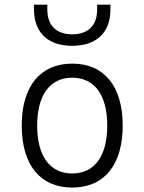

<svg xmlns="http://www.w3.org/2000/svg" viewBox="-20 -803 626 832"><path d="M293 9.8C431.2 9.8 511.7 -87.9 511.7 -258.8C511.7 -429.7 431.2 -527.3 293 -527.3C154.8 -527.3 74.2 -429.7 74.2 -258.8C74.2 -87.9 154.8 9.8 293 9.8ZM293 -51.3C196.3 -51.3 141.1 -126.5 141.1 -258.8C141.1 -391.1 196.3 -466.3 293 -466.3C389.6 -466.3 444.8 -391.1 444.8 -258.8C444.8 -126.5 389.6 -51.3 293 -51.3ZM293 -604.5C397.9 -604.5 458.5 -661.6 458.5 -761.7V-782.7H400.9V-761.7C400.9 -692.9 362.3 -654.3 293 -654.3C223.6 -654.3 185.1 -692.9 185.1 -761.7V-782.7H127.4V-761.7C127.4 -661.6 188 -604.5 293 -604.5Z"/></svg>

Font: Cascadia Code PL Light
Style: Regular
Weight: 300
Monospace: yes
Designer: Aaron Bell
Foundry: Saja Typeworks
Version: Version 2404.023